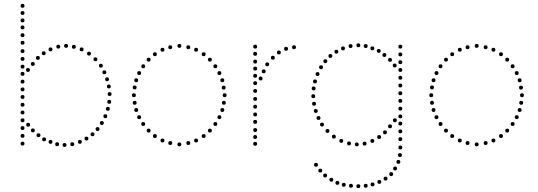

<svg xmlns="http://www.w3.org/2000/svg" viewBox="-20 -750 2767 988"><path d="M240 -486Q230 -486 230 -496Q230 -506 240 -506Q250 -506 250 -496Q250 -486 240 -486ZM280 -500Q270 -500 270 -510Q270 -520 280 -520Q290 -520 290 -510Q290 -500 280 -500ZM320 -504Q310 -504 310 -514Q310 -524 320 -524Q330 -524 330 -514Q330 -504 320 -504ZM360 -499Q350 -499 350 -509Q350 -519 360 -519Q370 -519 370 -509Q370 -499 360 -499ZM400 -486Q390 -486 390 -496Q390 -506 400 -506Q410 -506 410 -496Q410 -486 400 -486ZM205 -466Q195 -466 195 -476Q195 -486 205 -486Q215 -486 215 -476Q215 -466 205 -466ZM438 -464Q428 -464 428 -474Q428 -484 438 -484Q448 -484 448 -474Q448 -464 438 -464ZM175 -442Q165 -442 165 -452Q165 -462 175 -462Q185 -462 185 -452Q185 -442 175 -442ZM471 -435Q461 -435 461 -445Q461 -455 471 -455Q481 -455 481 -445Q481 -435 471 -435ZM517 -368Q507 -368 507 -378Q507 -388 517 -388Q527 -388 527 -378Q527 -368 517 -368ZM531 -332Q521 -332 521 -342Q521 -352 531 -352Q541 -352 541 -342Q541 -332 531 -332ZM544 -256Q534 -256 534 -266Q534 -276 544 -276Q554 -276 554 -266Q554 -256 544 -256ZM542 -216Q532 -216 532 -226Q532 -236 542 -236Q552 -236 552 -226Q552 -216 542 -216ZM535 -180Q525 -180 525 -190Q525 -200 535 -200Q545 -200 545 -190Q545 -180 535 -180ZM522 -142Q512 -142 512 -152Q512 -162 522 -162Q532 -162 532 -152Q532 -142 522 -142ZM504 -107Q494 -107 494 -117Q494 -127 504 -127Q514 -127 514 -117Q514 -107 504 -107ZM149 -69Q139 -69 139 -79Q139 -89 149 -89Q159 -89 159 -79Q159 -69 149 -69ZM482 -76Q472 -76 472 -86Q472 -96 482 -96Q492 -96 492 -86Q492 -76 482 -76ZM207 -23Q197 -23 197 -33Q197 -43 207 -43Q217 -43 217 -33Q217 -23 207 -23ZM240 -10Q230 -10 230 -20Q230 -30 240 -30Q250 -30 250 -20Q250 -10 240 -10ZM391 -10Q381 -10 381 -20Q381 -30 391 -30Q401 -30 401 -20Q401 -10 391 -10ZM425 -27Q415 -27 415 -37Q415 -47 425 -47Q435 -47 435 -37Q435 -27 425 -27ZM96 -241Q86 -241 86 -251Q86 -261 96 -261Q106 -261 106 -251Q106 -241 96 -241ZM96 -201Q86 -201 86 -211Q86 -221 96 -221Q106 -221 106 -211Q106 -201 96 -201ZM96 -161Q86 -161 86 -171Q86 -181 96 -181Q106 -181 106 -171Q106 -161 96 -161ZM96 -121Q86 -121 86 -131Q86 -141 96 -141Q106 -141 106 -131Q106 -121 96 -121ZM96 -81Q86 -81 86 -91Q86 -101 96 -101Q106 -101 106 -91Q106 -81 96 -81ZM96 -41Q86 -41 86 -51Q86 -61 96 -61Q106 -61 106 -51Q106 -41 96 -41ZM96 -1Q86 -1 86 -11Q86 -21 96 -21Q106 -21 106 -11Q106 -1 96 -1ZM96 -559Q86 -559 86 -569Q86 -579 96 -579Q106 -579 106 -569Q106 -559 96 -559ZM96 -520Q86 -520 86 -530Q86 -540 96 -540Q106 -540 106 -530Q106 -520 96 -520ZM96 -477Q86 -477 86 -487Q86 -497 96 -497Q106 -497 106 -487Q106 -477 96 -477ZM96 -397Q86 -397 86 -407Q86 -417 96 -417Q106 -417 106 -407Q106 -397 96 -397ZM96 -360Q86 -360 86 -370Q86 -380 96 -380Q106 -380 106 -370Q106 -360 96 -360ZM96 -320Q86 -320 86 -330Q86 -340 96 -340Q106 -340 106 -330Q106 -320 96 -320ZM96 -280Q86 -280 86 -290Q86 -300 96 -300Q106 -300 106 -290Q106 -280 96 -280ZM96 -710Q86 -710 86 -720Q86 -730 96 -730Q106 -730 106 -720Q106 -710 96 -710ZM96 -673Q86 -673 86 -683Q86 -693 96 -693Q106 -693 106 -683Q106 -673 96 -673ZM96 -635Q86 -635 86 -645Q86 -655 96 -655Q106 -655 106 -645Q106 -635 96 -635ZM96 -599Q86 -599 86 -609Q86 -619 96 -619Q106 -619 106 -609Q106 -599 96 -599ZM96 -437Q86 -437 86 -447Q86 -457 96 -457Q106 -457 106 -447Q106 -437 96 -437ZM499 -402Q489 -402 489 -412Q489 -422 499 -422Q509 -422 509 -412Q509 -402 499 -402ZM540 -295Q530 -295 530 -305Q530 -315 540 -315Q550 -315 550 -305Q550 -295 540 -295ZM149 -411Q139 -411 139 -421Q139 -431 149 -431Q159 -431 159 -421Q159 -411 149 -411ZM124 -380Q114 -380 114 -390Q114 -400 124 -400Q134 -400 134 -390Q134 -380 124 -380ZM125 -98Q115 -98 115 -108Q115 -118 125 -118Q135 -118 135 -108Q135 -98 125 -98ZM312 6Q302 6 302 -4Q302 -14 312 -14Q322 -14 322 -4Q322 6 312 6ZM274 2Q264 2 264 -8Q264 -18 274 -18Q284 -18 284 -8Q284 2 274 2ZM178 -44Q168 -44 168 -54Q168 -64 178 -64Q188 -64 188 -54Q188 -44 178 -44ZM352 2Q342 2 342 -8Q342 -18 352 -18Q362 -18 362 -8Q362 2 352 2ZM456 -49Q446 -49 446 -59Q446 -69 456 -69Q466 -69 466 -59Q466 -49 456 -49Z M903 -504Q893 -504 893 -514Q893 -524 903 -524Q913 -524 913 -514Q913 -504 903 -504ZM949 -497Q939 -497 939 -507Q939 -517 949 -517Q959 -517 959 -507Q959 -497 949 -497ZM989 -484Q979 -484 979 -494Q979 -504 989 -504Q999 -504 999 -494Q999 -484 989 -484ZM1028 -461Q1018 -461 1018 -471Q1018 -481 1028 -481Q1038 -481 1038 -471Q1038 -461 1028 -461ZM1060 -433Q1050 -433 1050 -443Q1050 -453 1060 -453Q1070 -453 1070 -443Q1070 -433 1060 -433ZM1109 -364Q1099 -364 1099 -374Q1099 -384 1109 -384Q1119 -384 1119 -374Q1119 -364 1109 -364ZM1124 -327Q1114 -327 1114 -337Q1114 -347 1124 -347Q1134 -347 1134 -337Q1134 -327 1124 -327ZM1136 -250Q1126 -250 1126 -260Q1126 -270 1136 -270Q1146 -270 1146 -260Q1146 -250 1136 -250ZM1088 -399Q1078 -399 1078 -409Q1078 -419 1088 -419Q1098 -419 1098 -409Q1098 -399 1088 -399ZM1131 -289Q1121 -289 1121 -299Q1121 -309 1131 -309Q1141 -309 1141 -299Q1141 -289 1131 -289ZM856 -497Q846 -497 846 -507Q846 -517 856 -517Q866 -517 866 -507Q866 -497 856 -497ZM816 -484Q806 -484 806 -494Q806 -504 816 -504Q826 -504 826 -494Q826 -484 816 -484ZM777 -461Q767 -461 767 -471Q767 -481 777 -481Q787 -481 787 -471Q787 -461 777 -461ZM745 -433Q735 -433 735 -443Q735 -453 745 -453Q755 -453 755 -443Q755 -433 745 -433ZM696 -364Q686 -364 686 -374Q686 -384 696 -384Q706 -384 706 -374Q706 -364 696 -364ZM681 -327Q671 -327 671 -337Q671 -347 681 -347Q691 -347 691 -337Q691 -327 681 -327ZM669 -250Q659 -250 659 -260Q659 -270 669 -270Q679 -270 679 -260Q679 -250 669 -250ZM717 -399Q707 -399 707 -409Q707 -419 717 -419Q727 -419 727 -409Q727 -399 717 -399ZM673 -290Q663 -290 663 -300Q663 -310 673 -310Q683 -310 683 -300Q683 -290 673 -290ZM903 -17Q913 -17 913 -7Q913 3 903 3Q893 3 893 -7Q893 -17 903 -17ZM949 -24Q959 -24 959 -14Q959 -4 949 -4Q939 -4 939 -14Q939 -24 949 -24ZM989 -37Q999 -37 999 -27Q999 -17 989 -17Q979 -17 979 -27Q979 -37 989 -37ZM1028 -60Q1038 -60 1038 -50Q1038 -40 1028 -40Q1018 -40 1018 -50Q1018 -60 1028 -60ZM1060 -88Q1070 -88 1070 -78Q1070 -68 1060 -68Q1050 -68 1050 -78Q1050 -88 1060 -88ZM1109 -157Q1119 -157 1119 -147Q1119 -137 1109 -137Q1099 -137 1099 -147Q1099 -157 1109 -157ZM1124 -194Q1134 -194 1134 -184Q1134 -174 1124 -174Q1114 -174 1114 -184Q1114 -194 1124 -194ZM1088 -122Q1098 -122 1098 -112Q1098 -102 1088 -102Q1078 -102 1078 -112Q1078 -122 1088 -122ZM1132 -231Q1142 -231 1142 -221Q1142 -211 1132 -211Q1122 -211 1122 -221Q1122 -231 1132 -231ZM856 -24Q866 -24 866 -14Q866 -4 856 -4Q846 -4 846 -14Q846 -24 856 -24ZM816 -37Q826 -37 826 -27Q826 -17 816 -17Q806 -17 806 -27Q806 -37 816 -37ZM777 -60Q787 -60 787 -50Q787 -40 777 -40Q767 -40 767 -50Q767 -60 777 -60ZM745 -88Q755 -88 755 -78Q755 -68 745 -68Q735 -68 735 -78Q735 -88 745 -88ZM696 -157Q706 -157 706 -147Q706 -137 696 -137Q686 -137 686 -147Q686 -157 696 -157ZM681 -194Q691 -194 691 -184Q691 -174 681 -174Q671 -174 671 -184Q671 -194 681 -194ZM717 -122Q727 -122 727 -112Q727 -102 717 -102Q707 -102 707 -112Q707 -122 717 -122ZM673 -231Q683 -231 683 -221Q683 -211 673 -211Q663 -211 663 -221Q663 -231 673 -231Z M1293 -231Q1283 -231 1283 -241Q1283 -251 1293 -251Q1303 -251 1303 -241Q1303 -231 1293 -231ZM1293 -191Q1283 -191 1283 -201Q1283 -211 1293 -211Q1303 -211 1303 -201Q1303 -191 1293 -191ZM1293 -151Q1283 -151 1283 -161Q1283 -171 1293 -171Q1303 -171 1303 -161Q1303 -151 1293 -151ZM1293 -113Q1283 -113 1283 -123Q1283 -133 1293 -133Q1303 -133 1303 -123Q1303 -113 1293 -113ZM1293 -71Q1283 -71 1283 -81Q1283 -91 1293 -91Q1303 -91 1303 -81Q1303 -71 1293 -71ZM1293 -35Q1283 -35 1283 -45Q1283 -55 1293 -55Q1303 -55 1303 -45Q1303 -35 1293 -35ZM1293 0Q1283 0 1283 -10Q1283 -20 1293 -20Q1303 -20 1303 -10Q1303 0 1293 0ZM1293 -500Q1283 -500 1283 -510Q1283 -520 1293 -520Q1303 -520 1303 -510Q1303 -500 1293 -500ZM1293 -387Q1283 -387 1283 -397Q1283 -407 1293 -407Q1303 -407 1303 -397Q1303 -387 1293 -387ZM1293 -350Q1283 -350 1283 -360Q1283 -370 1293 -370Q1303 -370 1303 -360Q1303 -350 1293 -350ZM1293 -312Q1283 -312 1283 -322Q1283 -332 1293 -332Q1303 -332 1303 -322Q1303 -312 1293 -312ZM1293 -272Q1283 -272 1283 -282Q1283 -292 1293 -292Q1303 -292 1303 -282Q1303 -272 1293 -272ZM1293 -423Q1283 -423 1283 -433Q1283 -443 1293 -443Q1303 -443 1303 -433Q1303 -423 1293 -423ZM1293 -463Q1283 -463 1283 -473Q1283 -483 1293 -483Q1303 -483 1303 -473Q1303 -463 1293 -463ZM1493 -497Q1483 -497 1483 -507Q1483 -517 1493 -517Q1503 -517 1503 -507Q1503 -497 1493 -497ZM1452 -489Q1442 -489 1442 -499Q1442 -509 1452 -509Q1462 -509 1462 -499Q1462 -489 1452 -489ZM1415 -470Q1405 -470 1405 -480Q1405 -490 1415 -490Q1425 -490 1425 -480Q1425 -470 1415 -470ZM1384 -443Q1374 -443 1374 -453Q1374 -463 1384 -463Q1394 -463 1394 -453Q1394 -443 1384 -443ZM1355 -409Q1345 -409 1345 -419Q1345 -429 1355 -429Q1365 -429 1365 -419Q1365 -409 1355 -409ZM1337 -373Q1327 -373 1327 -383Q1327 -393 1337 -393Q1347 -393 1347 -383Q1347 -373 1337 -373ZM1321 -336Q1311 -336 1311 -346Q1311 -356 1321 -356Q1331 -356 1331 -346Q1331 -336 1321 -336Z M1896 -35Q1906 -35 1906 -25Q1906 -15 1896 -15Q1886 -15 1886 -25Q1886 -35 1896 -35ZM1856 -21Q1866 -21 1866 -11Q1866 -1 1856 -1Q1846 -1 1846 -11Q1846 -21 1856 -21ZM1816 -17Q1826 -17 1826 -7Q1826 3 1816 3Q1806 3 1806 -7Q1806 -17 1816 -17ZM1776 -22Q1786 -22 1786 -12Q1786 -2 1776 -2Q1766 -2 1766 -12Q1766 -22 1776 -22ZM1736 -35Q1746 -35 1746 -25Q1746 -15 1736 -15Q1726 -15 1726 -25Q1726 -35 1736 -35ZM1931 -55Q1941 -55 1941 -45Q1941 -35 1931 -35Q1921 -35 1921 -45Q1921 -55 1931 -55ZM1698 -57Q1708 -57 1708 -47Q1708 -37 1698 -37Q1688 -37 1688 -47Q1688 -57 1698 -57ZM1961 -79Q1971 -79 1971 -69Q1971 -59 1961 -59Q1951 -59 1951 -69Q1951 -79 1961 -79ZM1665 -86Q1675 -86 1675 -76Q1675 -66 1665 -66Q1655 -66 1655 -76Q1655 -86 1665 -86ZM1619 -153Q1629 -153 1629 -143Q1629 -133 1619 -133Q1609 -133 1609 -143Q1609 -153 1619 -153ZM1605 -189Q1615 -189 1615 -179Q1615 -169 1605 -169Q1595 -169 1595 -179Q1595 -189 1605 -189ZM1592 -265Q1602 -265 1602 -255Q1602 -245 1592 -245Q1582 -245 1582 -255Q1582 -265 1592 -265ZM1594 -305Q1604 -305 1604 -295Q1604 -285 1594 -285Q1584 -285 1584 -295Q1584 -305 1594 -305ZM1601 -341Q1611 -341 1611 -331Q1611 -321 1601 -321Q1591 -321 1591 -331Q1591 -341 1601 -341ZM1614 -379Q1624 -379 1624 -369Q1624 -359 1614 -359Q1604 -359 1604 -369Q1604 -379 1614 -379ZM1632 -414Q1642 -414 1642 -404Q1642 -394 1632 -394Q1622 -394 1622 -404Q1622 -414 1632 -414ZM1987 -452Q1997 -452 1997 -442Q1997 -432 1987 -432Q1977 -432 1977 -442Q1977 -452 1987 -452ZM1654 -445Q1664 -445 1664 -435Q1664 -425 1654 -425Q1644 -425 1644 -435Q1644 -445 1654 -445ZM1929 -498Q1939 -498 1939 -488Q1939 -478 1929 -478Q1919 -478 1919 -488Q1919 -498 1929 -498ZM1896 -511Q1906 -511 1906 -501Q1906 -491 1896 -491Q1886 -491 1886 -501Q1886 -511 1896 -511ZM1745 -511Q1755 -511 1755 -501Q1755 -491 1745 -491Q1735 -491 1735 -501Q1735 -511 1745 -511ZM1711 -494Q1721 -494 1721 -484Q1721 -474 1711 -474Q1701 -474 1701 -484Q1701 -494 1711 -494ZM2040 -280Q2050 -280 2050 -270Q2050 -260 2040 -260Q2030 -260 2030 -270Q2030 -280 2040 -280ZM2040 -320Q2050 -320 2050 -310Q2050 -300 2040 -300Q2030 -300 2030 -310Q2030 -320 2040 -320ZM2040 -360Q2050 -360 2050 -350Q2050 -340 2040 -340Q2030 -340 2030 -350Q2030 -360 2040 -360ZM2040 -400Q2050 -400 2050 -390Q2050 -380 2040 -380Q2030 -380 2030 -390Q2030 -400 2040 -400ZM2040 -440Q2050 -440 2050 -430Q2050 -420 2040 -420Q2030 -420 2030 -430Q2030 -440 2040 -440ZM2040 -480Q2050 -480 2050 -470Q2050 -460 2040 -460Q2030 -460 2030 -470Q2030 -480 2040 -480ZM2040 -520Q2050 -520 2050 -510Q2050 -500 2040 -500Q2030 -500 2030 -510Q2030 -520 2040 -520ZM2038 38Q2048 38 2048 48Q2048 58 2038 58Q2028 58 2028 48Q2028 38 2038 38ZM2040 -1Q2050 -1 2050 9Q2050 19 2040 19Q2030 19 2030 9Q2030 -1 2040 -1ZM2040 -44Q2050 -44 2050 -34Q2050 -24 2040 -24Q2030 -24 2030 -34Q2030 -44 2040 -44ZM2040 -124Q2050 -124 2050 -114Q2050 -104 2040 -104Q2030 -104 2030 -114Q2030 -124 2040 -124ZM2040 -161Q2050 -161 2050 -151Q2050 -141 2040 -141Q2030 -141 2030 -151Q2030 -161 2040 -161ZM2040 -201Q2050 -201 2050 -191Q2050 -181 2040 -181Q2030 -181 2030 -191Q2030 -201 2040 -201ZM2040 -241Q2050 -241 2050 -231Q2050 -221 2040 -221Q2030 -221 2030 -231Q2030 -241 2040 -241ZM1964 159Q1974 159 1974 169Q1974 179 1964 179Q1954 179 1954 169Q1954 159 1964 159ZM1993 136Q2003 136 2003 146Q2003 156 1993 156Q1983 156 1983 146Q1983 136 1993 136ZM2013 107Q2023 107 2023 117Q2023 127 2013 127Q2003 127 2003 117Q2003 107 2013 107ZM2030 73Q2040 73 2040 83Q2040 93 2030 93Q2020 93 2020 83Q2020 73 2030 73ZM2040 -84Q2050 -84 2050 -74Q2050 -64 2040 -64Q2030 -64 2030 -74Q2030 -84 2040 -84ZM1637 -119Q1647 -119 1647 -109Q1647 -99 1637 -99Q1627 -99 1627 -109Q1627 -119 1637 -119ZM1596 -226Q1606 -226 1606 -216Q1606 -206 1596 -206Q1586 -206 1586 -216Q1586 -226 1596 -226ZM1987 -110Q1997 -110 1997 -100Q1997 -90 1987 -90Q1977 -90 1977 -100Q1977 -110 1987 -110ZM2012 -141Q2022 -141 2022 -131Q2022 -121 2012 -121Q2002 -121 2002 -131Q2002 -141 2012 -141ZM2011 -423Q2021 -423 2021 -413Q2021 -403 2011 -403Q2001 -403 2001 -413Q2001 -423 2011 -423ZM1824 -527Q1834 -527 1834 -517Q1834 -507 1824 -507Q1814 -507 1814 -517Q1814 -527 1824 -527ZM1862 -523Q1872 -523 1872 -513Q1872 -503 1862 -503Q1852 -503 1852 -513Q1852 -523 1862 -523ZM1958 -477Q1968 -477 1968 -467Q1968 -457 1958 -457Q1948 -457 1948 -467Q1948 -477 1958 -477ZM1784 -523Q1794 -523 1794 -513Q1794 -503 1784 -503Q1774 -503 1774 -513Q1774 -523 1784 -523ZM1680 -472Q1690 -472 1690 -462Q1690 -452 1680 -452Q1670 -452 1670 -462Q1670 -472 1680 -472ZM1932 176Q1942 176 1942 186Q1942 196 1932 196Q1922 196 1922 186Q1922 176 1932 176ZM1897 189Q1907 189 1907 199Q1907 209 1897 209Q1887 209 1887 199Q1887 189 1897 189ZM1862 196Q1872 196 1872 206Q1872 216 1862 216Q1852 216 1852 206Q1852 196 1862 196ZM1824 198Q1834 198 1834 208Q1834 218 1824 218Q1814 218 1814 208Q1814 198 1824 198ZM1786 196Q1796 196 1796 206Q1796 216 1786 216Q1776 216 1776 206Q1776 196 1786 196ZM1749 191Q1759 191 1759 201Q1759 211 1749 211Q1739 211 1739 201Q1739 191 1749 191ZM1716 181Q1726 181 1726 191Q1726 201 1716 201Q1706 201 1706 191Q1706 181 1716 181ZM1685 165Q1695 165 1695 175Q1695 185 1685 185Q1675 185 1675 175Q1675 165 1685 165ZM1653 143Q1663 143 1663 153Q1663 163 1653 163Q1643 163 1643 153Q1643 143 1653 143ZM1628 118Q1638 118 1638 128Q1638 138 1628 138Q1618 138 1618 128Q1618 118 1628 118ZM1606 88Q1616 88 1616 98Q1616 108 1606 108Q1596 108 1596 98Q1596 88 1606 88Z M2433 -504Q2423 -504 2423 -514Q2423 -524 2433 -524Q2443 -524 2443 -514Q2443 -504 2433 -504ZM2479 -497Q2469 -497 2469 -507Q2469 -517 2479 -517Q2489 -517 2489 -507Q2489 -497 2479 -497ZM2519 -484Q2509 -484 2509 -494Q2509 -504 2519 -504Q2529 -504 2529 -494Q2529 -484 2519 -484ZM2558 -461Q2548 -461 2548 -471Q2548 -481 2558 -481Q2568 -481 2568 -471Q2568 -461 2558 -461ZM2590 -433Q2580 -433 2580 -443Q2580 -453 2590 -453Q2600 -453 2600 -443Q2600 -433 2590 -433ZM2639 -364Q2629 -364 2629 -374Q2629 -384 2639 -384Q2649 -384 2649 -374Q2649 -364 2639 -364ZM2654 -327Q2644 -327 2644 -337Q2644 -347 2654 -347Q2664 -347 2664 -337Q2664 -327 2654 -327ZM2666 -250Q2656 -250 2656 -260Q2656 -270 2666 -270Q2676 -270 2676 -260Q2676 -250 2666 -250ZM2618 -399Q2608 -399 2608 -409Q2608 -419 2618 -419Q2628 -419 2628 -409Q2628 -399 2618 -399ZM2661 -289Q2651 -289 2651 -299Q2651 -309 2661 -309Q2671 -309 2671 -299Q2671 -289 2661 -289ZM2386 -497Q2376 -497 2376 -507Q2376 -517 2386 -517Q2396 -517 2396 -507Q2396 -497 2386 -497ZM2346 -484Q2336 -484 2336 -494Q2336 -504 2346 -504Q2356 -504 2356 -494Q2356 -484 2346 -484ZM2307 -461Q2297 -461 2297 -471Q2297 -481 2307 -481Q2317 -481 2317 -471Q2317 -461 2307 -461ZM2275 -433Q2265 -433 2265 -443Q2265 -453 2275 -453Q2285 -453 2285 -443Q2285 -433 2275 -433ZM2226 -364Q2216 -364 2216 -374Q2216 -384 2226 -384Q2236 -384 2236 -374Q2236 -364 2226 -364ZM2211 -327Q2201 -327 2201 -337Q2201 -347 2211 -347Q2221 -347 2221 -337Q2221 -327 2211 -327ZM2199 -250Q2189 -250 2189 -260Q2189 -270 2199 -270Q2209 -270 2209 -260Q2209 -250 2199 -250ZM2247 -399Q2237 -399 2237 -409Q2237 -419 2247 -419Q2257 -419 2257 -409Q2257 -399 2247 -399ZM2203 -290Q2193 -290 2193 -300Q2193 -310 2203 -310Q2213 -310 2213 -300Q2213 -290 2203 -290ZM2433 -17Q2443 -17 2443 -7Q2443 3 2433 3Q2423 3 2423 -7Q2423 -17 2433 -17ZM2479 -24Q2489 -24 2489 -14Q2489 -4 2479 -4Q2469 -4 2469 -14Q2469 -24 2479 -24ZM2519 -37Q2529 -37 2529 -27Q2529 -17 2519 -17Q2509 -17 2509 -27Q2509 -37 2519 -37ZM2558 -60Q2568 -60 2568 -50Q2568 -40 2558 -40Q2548 -40 2548 -50Q2548 -60 2558 -60ZM2590 -88Q2600 -88 2600 -78Q2600 -68 2590 -68Q2580 -68 2580 -78Q2580 -88 2590 -88ZM2639 -157Q2649 -157 2649 -147Q2649 -137 2639 -137Q2629 -137 2629 -147Q2629 -157 2639 -157ZM2654 -194Q2664 -194 2664 -184Q2664 -174 2654 -174Q2644 -174 2644 -184Q2644 -194 2654 -194ZM2618 -122Q2628 -122 2628 -112Q2628 -102 2618 -102Q2608 -102 2608 -112Q2608 -122 2618 -122ZM2662 -231Q2672 -231 2672 -221Q2672 -211 2662 -211Q2652 -211 2652 -221Q2652 -231 2662 -231ZM2386 -24Q2396 -24 2396 -14Q2396 -4 2386 -4Q2376 -4 2376 -14Q2376 -24 2386 -24ZM2346 -37Q2356 -37 2356 -27Q2356 -17 2346 -17Q2336 -17 2336 -27Q2336 -37 2346 -37ZM2307 -60Q2317 -60 2317 -50Q2317 -40 2307 -40Q2297 -40 2297 -50Q2297 -60 2307 -60ZM2275 -88Q2285 -88 2285 -78Q2285 -68 2275 -68Q2265 -68 2265 -78Q2265 -88 2275 -88ZM2226 -157Q2236 -157 2236 -147Q2236 -137 2226 -137Q2216 -137 2216 -147Q2216 -157 2226 -157ZM2211 -194Q2221 -194 2221 -184Q2221 -174 2211 -174Q2201 -174 2201 -184Q2201 -194 2211 -194ZM2247 -122Q2257 -122 2257 -112Q2257 -102 2247 -102Q2237 -102 2237 -112Q2237 -122 2247 -122ZM2203 -231Q2213 -231 2213 -221Q2213 -211 2203 -211Q2193 -211 2193 -221Q2193 -231 2203 -231Z"/></svg>

Font: Raleway Dots 
Style: Regular
Weight: 400
Version: Version 1.000